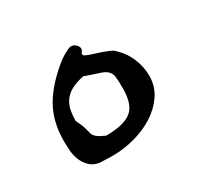

<svg xmlns="http://www.w3.org/2000/svg" viewBox="-74 -690 483 462"><g transform="rotate(-30 167.0 -459.0)"><path d="M37.1 -408.2Q37.1 -462.9 60.1 -502.4Q83 -542 129.9 -579.1Q130.9 -580.1 135.3 -583Q139.6 -585.9 145.5 -589.4Q151.4 -592.8 156.7 -595.2Q162.1 -597.7 166 -597.7Q172.9 -597.7 178.7 -592.3Q184.6 -586.9 184.6 -581.1V-579.1Q184.6 -577.1 182.1 -573.7Q179.7 -570.3 179.7 -569.3V-566.4Q179.7 -563.5 188.5 -560.1Q197.3 -556.6 210 -552.7Q222.7 -548.8 233.9 -544.4Q245.1 -540 250 -537.1Q272.5 -517.6 283.2 -492.7Q293.9 -467.8 293.9 -442.4Q293.9 -413.1 278.3 -390.1Q262.7 -367.2 238.3 -351.6Q213.9 -335.9 183.1 -327.6Q152.3 -319.3 122.1 -319.3Q118.2 -319.3 104.5 -319.8Q90.8 -320.3 85.9 -320.3Q68.4 -323.2 58.6 -333.5Q48.8 -343.8 43.9 -356.4Q39.1 -369.1 38.1 -382.8Q37.1 -396.5 37.1 -408.2ZM85.9 -436.5Q94.7 -418.9 97.2 -409.2Q99.6 -399.4 101.6 -393.1Q103.5 -386.7 109.9 -381.3Q116.2 -376 131.8 -369.1Q180.7 -369.1 202.1 -385.7Q223.6 -402.3 223.6 -447.3Q223.6 -469.7 222.2 -480.5Q220.7 -491.2 213.4 -497.6Q206.1 -503.9 192.9 -507.8Q179.7 -511.7 155.3 -520.5Q132.8 -515.6 119.1 -507.8Q105.5 -500 98.1 -488.8Q90.8 -477.5 88.4 -464.4Q85.9 -451.2 85.9 -436.5Z"/></g></svg>

Font: Cedarville Cursive
Style: Regular
Weight: 400
Designer: Kimberly Geswein
Foundry: Kimberly Geswein
Version: Version 1.001 2010